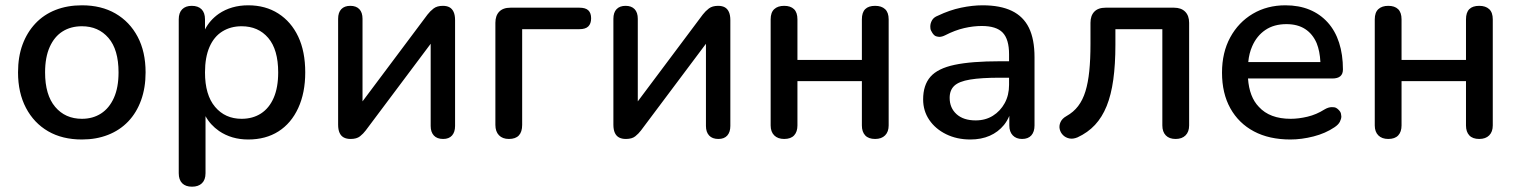

<svg xmlns="http://www.w3.org/2000/svg" viewBox="-20 -517 5724 724"><path d="M289 9Q215 9 161.5 -22Q108 -53 78 -110Q48 -167 48 -244Q48 -303 65 -349Q82 -395 113.5 -428.5Q145 -462 189.5 -479.5Q234 -497 289 -497Q362 -497 415.5 -466Q469 -435 499 -378.5Q529 -322 529 -244Q529 -186 512 -139Q495 -92 463.5 -59Q432 -26 387.5 -8.5Q343 9 289 9ZM289 -69Q330 -69 361 -89Q392 -109 409.5 -148Q427 -187 427 -244Q427 -330 389 -374Q351 -418 289 -418Q247 -418 216 -398.5Q185 -379 167.5 -340Q150 -301 150 -244Q150 -159 188 -114Q226 -69 289 -69Z M891 -69Q933 -69 964 -89Q995 -109 1012 -148Q1029 -187 1029 -244Q1029 -330 991.5 -374Q954 -418 891 -418Q850 -418 818.5 -398.5Q787 -379 770 -340Q753 -301 753 -244Q753 -159 791 -114Q829 -69 891 -69ZM704 187Q680 187 667 174Q654 161 654 136V-444Q654 -469 667 -482Q680 -495 703 -495Q727 -495 740 -482Q753 -469 753 -444V-406Q771 -441 805 -465Q852 -497 916 -497Q981 -497 1029.5 -466Q1078 -435 1104.5 -379Q1131 -323 1131 -244Q1131 -167 1104.5 -109.5Q1078 -52 1030 -21.5Q982 9 916 9Q853 9 806 -23Q773 -46 755 -79V136Q755 161 741.5 174Q728 187 704 187Z M1302 7Q1287 7 1276.5 1.5Q1266 -4 1260.5 -16Q1255 -28 1255 -47V-446Q1255 -470 1267 -482.5Q1279 -495 1301 -495Q1323 -495 1335 -482.5Q1347 -470 1347 -446V-100H1321L1592 -462Q1602 -475 1615 -485Q1628 -495 1650 -495Q1665 -495 1675 -489.5Q1685 -484 1690.5 -472Q1696 -460 1696 -441V-42Q1696 -19 1684.5 -6Q1673 7 1651 7Q1628 7 1616 -6Q1604 -19 1604 -42V-388H1631L1359 -25Q1350 -13 1337.5 -3Q1325 7 1302 7Z M1899 7Q1875 7 1861.5 -7Q1848 -21 1848 -46V-431Q1848 -458 1862.5 -473Q1877 -488 1905 -488H2165Q2188 -488 2198.5 -478Q2209 -468 2209 -448Q2209 -428 2198.5 -417.5Q2188 -407 2165 -407H1949V-46Q1949 7 1899 7Z M2340 7Q2325 7 2314.5 1.5Q2304 -4 2298.5 -16Q2293 -28 2293 -47V-446Q2293 -470 2305 -482.5Q2317 -495 2339 -495Q2361 -495 2373 -482.5Q2385 -470 2385 -446V-100H2359L2630 -462Q2640 -475 2653 -485Q2666 -495 2688 -495Q2703 -495 2713 -489.5Q2723 -484 2728.5 -472Q2734 -460 2734 -441V-42Q2734 -19 2722.5 -6Q2711 7 2689 7Q2666 7 2654 -6Q2642 -19 2642 -42V-388H2669L2397 -25Q2388 -13 2375.5 -3Q2363 7 2340 7Z M2937 7Q2913 7 2899.5 -6.5Q2886 -20 2886 -44V-444Q2886 -470 2899.5 -482.5Q2913 -495 2937 -495Q2961 -495 2974 -482.5Q2987 -470 2987 -444V-291H3230V-444Q3230 -470 3242.5 -482.5Q3255 -495 3280 -495Q3304 -495 3317.5 -482.5Q3331 -470 3331 -444V-44Q3331 -20 3317.5 -6.5Q3304 7 3280 7Q3255 7 3242.5 -6.5Q3230 -20 3230 -44V-211H2987V-44Q2987 -20 2974.5 -6.5Q2962 7 2937 7Z M3639 9Q3588 9 3547.5 -11Q3507 -31 3484 -65Q3461 -99 3461 -142Q3461 -196 3488.5 -227.5Q3516 -259 3579.5 -272.5Q3643 -286 3751 -286H3785V-312Q3785 -369 3761 -394Q3737 -419 3682 -419Q3650 -419 3615.5 -411Q3581 -403 3544 -384Q3532 -378 3522 -378Q3518 -378 3510.5 -380Q3503 -382 3496 -392.5Q3489 -403 3488.5 -409.5Q3488 -416 3488 -417Q3488 -429 3494.5 -440.5Q3501 -452 3517 -458Q3561 -479 3604 -488Q3647 -497 3685 -497Q3752 -497 3795.5 -476Q3839 -455 3860 -412Q3881 -369 3881 -301V-44Q3881 -20 3869 -6.5Q3857 7 3834 7Q3812 7 3799 -6.5Q3786 -20 3786 -44V-80Q3778 -61 3766 -46Q3744 -19 3712 -5Q3680 9 3639 9ZM3638 -217Q3596 -210 3578.5 -193.5Q3561 -177 3561 -148Q3561 -110 3587 -86.5Q3613 -63 3659 -63Q3696 -63 3724 -80.5Q3752 -98 3768.5 -128Q3785 -158 3785 -197V-224H3752Q3680 -224 3638 -217Z M4413 7Q4389 7 4376 -6.5Q4363 -20 4363 -44V-407H4186V-348Q4186 -274 4178 -216.5Q4170 -159 4153 -117Q4136 -75 4109 -46Q4082 -17 4043 1Q4026 8 4012 5Q3998 2 3988.5 -7.5Q3979 -17 3976 -30Q3973 -43 3979 -56.5Q3985 -70 4001 -79Q4028 -94 4045.5 -117Q4063 -140 4073 -172.5Q4083 -205 4087.5 -249Q4092 -293 4092 -351V-431Q4092 -458 4106.5 -473Q4121 -488 4149 -488H4407Q4434 -488 4449 -473Q4464 -458 4464 -431V-44Q4464 -20 4450.5 -6.5Q4437 7 4413 7Z M4846 9Q4766 9 4708.5 -21.5Q4651 -52 4619.5 -108.5Q4588 -165 4588 -243Q4588 -319 4619 -376Q4650 -433 4704 -465Q4758 -497 4827 -497Q4878 -497 4918 -480.5Q4958 -464 4986.5 -432.5Q5015 -401 5029.5 -356Q5044 -311 5044 -255Q5044 -238 5034 -229.5Q5024 -221 5004 -221H4686Q4691 -151 4727 -114Q4768 -69 4847 -69Q4877 -69 4910.5 -77Q4944 -85 4974 -104Q4989 -113 5002 -113Q5003 -113 5010.5 -112.5Q5018 -112 5026.5 -104Q5035 -96 5036.5 -88.5Q5038 -81 5038 -78Q5038 -69 5032.5 -58Q5027 -47 5012 -37Q4978 -14 4933 -2.5Q4888 9 4846 9ZM4945 -354Q4930 -389 4901.5 -407.5Q4873 -426 4831 -426Q4784 -426 4751.5 -404Q4719 -382 4702 -343Q4690 -316 4687 -283H4959Q4957 -324 4945 -354Z M5215 7Q5191 7 5177.5 -6.5Q5164 -20 5164 -44V-444Q5164 -470 5177.5 -482.5Q5191 -495 5215 -495Q5239 -495 5252 -482.5Q5265 -470 5265 -444V-291H5508V-444Q5508 -470 5520.5 -482.5Q5533 -495 5558 -495Q5582 -495 5595.5 -482.5Q5609 -470 5609 -444V-44Q5609 -20 5595.5 -6.5Q5582 7 5558 7Q5533 7 5520.5 -6.5Q5508 -20 5508 -44V-211H5265V-44Q5265 -20 5252.5 -6.5Q5240 7 5215 7Z"/></svg>

Font: Nunito SemiBold
Style: Regular
Weight: 600
Designer: Vernon Adams
Foundry: Vernon Adams
Version: Version 3.602